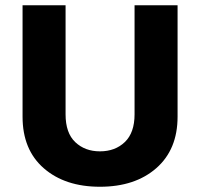

<svg xmlns="http://www.w3.org/2000/svg" viewBox="-20 -700 764 732"><path d="M230 -680V-264Q230 -193 267 -158Q304 -123 361 -123Q419 -123 456 -158.5Q493 -194 493 -264V-680H657V-255Q657 -130 576 -59Q495 12 361 12Q228 12 147 -58.5Q66 -129 66 -255V-680Z"/></svg>

Font: Palanquin Dark SemiBold
Style: Regular
Weight: 600
Designer: Pria Ravichandran
Version: Version 1.001